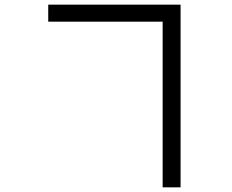

<svg xmlns="http://www.w3.org/2000/svg" viewBox="-20 -756 996 824"><path d="M187 -663V-736H755V48H678V-663Z"/></svg>

Font: Kinto Sans
Style: Regular
Weight: 400
Designer: Authors: Ryoko NISHIZUKA  (kana & ideographs); Paul D. Hunt (Latin, Greek & Cyrillic); Wenlong ZHANG  (bopomofo); Sandol
Foundry: Adobe Systems Incorporated, ookami Inc.
Version: Version 0.001